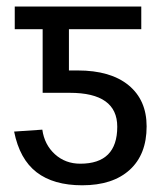

<svg xmlns="http://www.w3.org/2000/svg" viewBox="-20 -548 498 578"><path d="M24.4 -528.3H405.3V-460H187.5V-335.9H213.9Q313 -335.9 367.2 -291.3Q421.4 -246.6 421.4 -167.5Q421.4 -83 370.4 -36.6Q319.3 9.8 227.5 9.8Q141.1 9.8 90.1 -29.5Q39.1 -68.8 22.5 -151.9L107.4 -157.7Q113.8 -112.3 145.3 -83.7Q176.8 -55.2 221.7 -55.2Q333 -55.2 333 -166.5Q333 -268.6 189.9 -268.6H108.4V-460H24.4Z"/></svg>

Font: Arimo
Style: Regular
Weight: 400
Designer: Steve Matteson
Foundry: Monotype Imaging Inc.
Version: Version 1.33